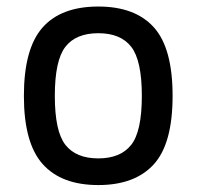

<svg xmlns="http://www.w3.org/2000/svg" viewBox="-20 -542 602 573"><path d="M273.4 10.3Q163.1 10.3 107.2 -52.5Q51.3 -115.2 51.3 -255.9Q51.3 -396 106.4 -459.2Q161.6 -522.5 273.4 -522.5Q383.3 -522.5 439.2 -460.4Q495.1 -398.4 495.1 -255.9Q495.1 -112.8 438.7 -51.3Q382.3 10.3 273.4 10.3ZM273.4 -69.3Q339.4 -69.3 371.3 -109.4Q403.3 -149.4 403.3 -255.9Q403.3 -361.3 371.8 -402.1Q340.3 -442.9 273.4 -442.9Q206.5 -442.9 175 -402.1Q143.6 -361.3 143.6 -255.9Q143.6 -149.9 175.3 -109.6Q207 -69.3 273.4 -69.3Z"/></svg>

Font: Cadman
Style: Regular
Weight: 400
Designer: Paul James MIller
Foundry: High-Logic / Made with FontCreator
Version: Version 2.114;March 28, 2021;FontCreator 13.0.0.2683 64-bit